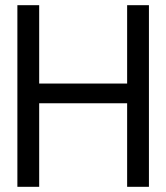

<svg xmlns="http://www.w3.org/2000/svg" viewBox="-20 -720 640 740"><path d="M47 0V-700H131V-398H470V-700H554V0H470V-322H131V0Z"/></svg>

Font: DM Mono
Style: Regular
Weight: 400
Designer: Colophon Foundry
Foundry: Colophon Foundry
Version: Version 1.000; ttfautohint (v1.8.2.53-6de2)